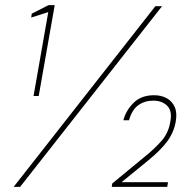

<svg xmlns="http://www.w3.org/2000/svg" viewBox="-20 -724 754 744"><path d="M110 -352 167 -677 101 -656 103 -671 168 -704H192L130 -352ZM33 0 582 -700H608L58 0ZM413 0 415 -13 541 -117Q576 -145 604.5 -176.5Q633 -208 640 -253Q648 -294 628 -314Q608 -334 574 -334Q540 -334 515.5 -316Q491 -298 480 -258H458Q468 -296 497.5 -325.5Q527 -355 577 -355Q605 -355 626 -343.5Q647 -332 657 -309.5Q667 -287 661 -253Q654 -212 629 -177.5Q604 -143 554 -102L451 -18H631L628 0Z"/></svg>

Font: DM Sans Thin
Style: Italic
Weight: 250
Italic angle: -10°
Designer: Colophon Foundry, Jonny Pinhorn
Foundry: Colophon Foundry
Version: Version 4.004;gftools[0.9.30]